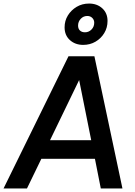

<svg xmlns="http://www.w3.org/2000/svg" viewBox="-47 -1062 759 1082"><path d="M-27 0 339 -745H485L643 0H521L488 -167H186L105 0ZM235 -272H467L399 -611ZM422 -809Q377 -809 347 -836Q317 -863 317 -908Q317 -945 335.5 -975Q354 -1005 385 -1023.5Q416 -1042 455 -1042Q500 -1042 529.5 -1015Q559 -988 559 -944Q559 -906 540.5 -875.5Q522 -845 491 -827Q460 -809 422 -809ZM432 -880Q453 -880 468.5 -895.5Q484 -911 484 -934Q484 -950 473 -961Q462 -972 445 -972Q423 -972 408 -956Q393 -940 393 -918Q393 -900 403.5 -890Q414 -880 432 -880Z"/></svg>

Font: Plus Jakarta Sans SemiBold
Style: Italic
Weight: 600
Italic angle: -8°
Designer: Gumpita Rahayu
Foundry: Tokotype
Version: Version 2.071; ttfautohint (v1.8.4.7-5d5b);gftools[0.9.29]